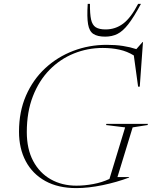

<svg xmlns="http://www.w3.org/2000/svg" viewBox="-20 -955 782 985"><path d="M372 -2.5Q414 -2.5 458.5 -10.8Q503 -19 541.5 -37L622 -301.5L524 -313.5L526 -319.5H739L737 -313.5L660.5 -301.5L582.5 -46.5H642.5L642 -44Q580 -20.5 506.8 -5.2Q433.5 10 371.5 10Q278 10 212.2 -26.5Q146.5 -63 112 -128.2Q77.5 -193.5 77.5 -279.5Q77.5 -382 113.2 -464.2Q149 -546.5 211.8 -604.8Q274.5 -663 355.8 -694Q437 -725 527.5 -725Q574 -725 611 -719.2Q648 -713.5 679.5 -703L711.5 -739.5H713.5L697 -510.5H688.5L666.5 -670.5Q632.5 -691.5 593 -700.2Q553.5 -709 507 -709Q429 -709 358.8 -680.5Q288.5 -652 234.2 -596.8Q180 -541.5 148.8 -461.2Q117.5 -381 117.5 -277.5Q117.5 -190.5 150.2 -129Q183 -67.5 240.5 -35Q298 -2.5 372 -2.5ZM521.5 -804Q572 -804 611.8 -833.8Q651.5 -863.5 688.5 -935H703Q666.5 -867 638.2 -830.8Q610 -794.5 582.2 -780.8Q554.5 -767 519.5 -767Q480.5 -767 459.2 -780.8Q438 -794.5 431.8 -830.8Q425.5 -867 430 -935H441.5Q441 -883.5 447.2 -855Q453.5 -826.5 471.2 -815.2Q489 -804 521.5 -804Z"/></svg>

Font: Newsreader 72pt ExtraLight
Style: Italic
Weight: 275
Italic angle: -17°
Designer: Hugues Gentile
Foundry: Production Type
Version: Version 1.003; ttfautohint (v1.8.3)